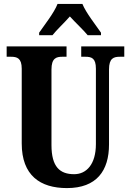

<svg xmlns="http://www.w3.org/2000/svg" viewBox="-20 -951 668 981"><path d="M180 -784V-771H248C268 -797 311 -837 337 -867C362 -839 411 -793 428 -771H496V-784C470 -822 419 -886 401 -931H274C257 -886 206 -822 180 -784ZM322 10C474 10 537 -79 537 -213V-596C537 -654 561 -661 593 -661H615V-714H395V-661H416C448 -661 470 -654 470 -600V-215C470 -112 422 -61 359 -61C286 -61 243 -98 243 -210V-596C243 -654 268 -661 298 -661H320V-714H14V-661H36C67 -661 91 -654 91 -600V-218C91 -54 186 10 322 10Z"/></svg>

Font: Noto Serif Thai ExtraCondensed ExtraBold
Style: Regular
Weight: 800
Width: 2
Designer: Monotype Design Team
Foundry: Monotype Imaging Inc.
Version: Version 2.002